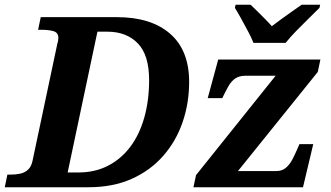

<svg xmlns="http://www.w3.org/2000/svg" viewBox="-44 -786 1390 806"><path d="M-24 0 -13 -53H1Q22 -53 41 -57Q60 -61 74 -74Q88 -87 93 -113L197 -604Q199 -609 200 -616Q201 -623 201 -627Q201 -649 181 -655Q161 -661 129 -661H116L127 -714H447Q590 -714 670 -644.5Q750 -575 750 -442Q750 -353 722.5 -273Q695 -193 641 -131.5Q587 -70 508.5 -35Q430 0 328 0ZM285 -62Q355 -62 410 -90.5Q465 -119 503.5 -170.5Q542 -222 562 -293.5Q582 -365 582 -450Q582 -555 534.5 -604Q487 -653 407 -653H365L240 -62ZM768 0 779 -51 1113 -468H986Q960 -468 943.5 -456.5Q927 -445 915.5 -425Q904 -405 891 -378L889 -374H828L872 -536H1301L1290 -484L955 -68H1117Q1140 -68 1156 -81.5Q1172 -95 1183 -116Q1194 -137 1203 -158L1213 -181H1271L1228 0ZM1020 -606Q1012 -627 997.5 -654Q983 -681 968.5 -707.5Q954 -734 942 -753L945 -766H1008Q1020 -755 1036 -739Q1052 -723 1068.5 -706.5Q1085 -690 1097 -676Q1115 -690 1138 -706.5Q1161 -723 1183.5 -739Q1206 -755 1222 -766H1300L1297 -753Q1278 -734 1252 -708.5Q1226 -683 1200 -656.5Q1174 -630 1155 -606Z"/></svg>

Font: Noto Serif
Style: Italic
Weight: 400
Italic angle: -12°
Designer: Monotype Design Team
Foundry: Monotype Imaging Inc.
Version: Version 2.013